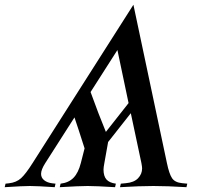

<svg xmlns="http://www.w3.org/2000/svg" viewBox="-44 -777 843 797"><path d="M186.5 -14.6 183.1 0Q109.9 -4.9 80.1 -4.9Q50.8 -4.9 -24.4 0L-21 -14.6L-7.3 -16.1Q23.9 -19.5 43.5 -37.4Q63 -55.2 91.3 -100.1L509.8 -757.3L648.9 -100.1Q658.2 -55.2 670.2 -37.4Q682.1 -19.5 712.4 -16.6L733.4 -14.6L730 0Q649.9 -4.9 592.8 -4.9Q537.1 -4.9 454.1 0L457.5 -14.6L478.5 -16.6Q512.2 -19.5 529.1 -37.1Q545.9 -54.7 545.9 -78.1Q545.9 -84.5 543 -100.1L499 -307.1L404.8 -187.5L389.2 -100.1Q385.7 -82 385.7 -73.2Q385.7 -45.9 397.9 -32Q410.2 -18.1 437 -14.6L433.6 0Q353.5 -4.9 319.8 -4.9Q287.1 -4.9 204.1 0L207.5 -14.6Q241.2 -18.6 261.2 -39.1Q281.2 -59.6 291.5 -100.1L307.1 -161.1Q279.8 -247.1 265.1 -289.6L144 -100.1Q126.5 -72.8 126.5 -55.2Q126.5 -39.1 139.4 -28.8Q152.3 -18.6 172.9 -16.1ZM443.4 -569.3 332 -395Q365.2 -302.7 395.5 -229.5L489.7 -349.1Z"/></svg>

Font: Flanker
Style: Italic
Weight: 400
Italic angle: -12°
Designer: Flanker
Version: Version 2.027